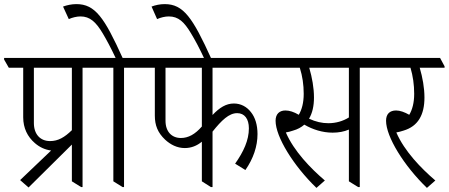

<svg xmlns="http://www.w3.org/2000/svg" viewBox="-50 -905 2185 935"><path d="M89 8 300 -201V-22L345 6H352V-575H457V-582L434 -623H-30V-615L-7 -575H63V-334C63 -281 84 -239 120 -208C143 -188 169 -176 199 -172L48 -28ZM115 -306V-575H300V-271C264 -236 233 -218 194 -218C146 -218 115 -251 115 -306Z M547 6H554V-575H658V-582L636 -623H547C458 -820 413 -885 322 -885C299 -885 276 -880 257 -873L285 -812C303 -820 324 -825 342 -825C388 -825 417 -798 450 -743C469 -711 490 -672 513 -623H397V-615L420 -575H502V-22Z M850 -184C881 -184 909 -195 933 -215V-22L977 6H985V-264C1029 -319 1065 -354 1105 -354C1141 -354 1162 -326 1162 -280C1162 -222 1136 -166 1095 -108L1145 -77C1184 -133 1204 -193 1204 -252C1204 -296 1193 -333 1172 -359C1152 -385 1123 -401 1089 -401C1051 -401 1019 -381 985 -345V-575H1268V-582L1245 -623H599V-615L622 -575H704V-342C704 -295 718 -259 754 -225C780 -201 812 -184 850 -184ZM756 -317V-575H933V-289C900 -251 867 -233 831 -233C787 -233 756 -263 756 -317Z M946 -617H980C888 -820 843 -885 752 -885C729 -885 706 -880 688 -873L715 -812C733 -820 754 -825 772 -825C819 -825 847 -798 880 -743C900 -710 922 -669 946 -617Z M1491 10 1532 -26C1463 -85 1382 -168 1342 -260C1354 -262 1366 -265 1377 -269C1399 -275 1417 -285 1432 -298C1473 -274 1521 -259 1570 -259C1599 -259 1626 -264 1649 -274V-22L1694 6H1702V-575H1806V-582L1783 -623H1208V-614L1231 -575H1410C1423 -534 1429 -492 1429 -448C1429 -405 1420 -371 1405 -346C1381 -360 1360 -367 1340 -367C1311 -367 1292 -350 1292 -317C1292 -239 1379 -98 1491 10ZM1479 -430C1479 -477 1470 -527 1456 -575H1649V-333C1620 -315 1586 -305 1549 -305C1518 -305 1487 -312 1455 -327C1471 -354 1479 -388 1479 -430Z M2029 10 2070 -26C2001 -85 1920 -168 1880 -260C1891 -262 1904 -265 1915 -269C1986 -290 2017 -346 2017 -430C2017 -477 2008 -527 1994 -575H2115V-582L2093 -623H1746V-615L1769 -575H1949C1961 -535 1967 -492 1967 -448C1967 -405 1958 -371 1943 -346C1920 -359 1898 -367 1879 -367C1848 -367 1830 -350 1830 -317C1830 -239 1917 -98 2029 10Z"/></svg>

Font: Noto Serif Devanagari Condensed Light
Style: Regular
Weight: 300
Width: 3
Designer: Universal Thirst, Indian Type Foundry and the Monotype Design Team
Foundry: Monotype Imaging Inc.
Version: Version 2.004